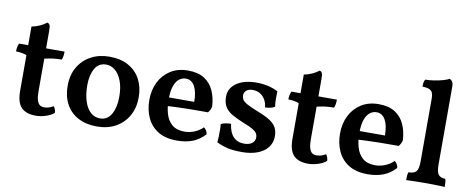

<svg xmlns="http://www.w3.org/2000/svg" viewBox="-63 -998 3161 1288"><g transform="rotate(10 1517.5 -354.0)"><path d="M219 9Q153 9 120.5 -25Q88 -59 88 -137V-380Q73 -386 56.5 -389Q40 -392 15 -393Q15 -409 17.5 -421.5Q20 -434 26 -448H88V-575Q116 -580 143.5 -592.5Q171 -605 189 -620Q202 -615 206 -605Q210 -595 210 -562V-448H336Q336 -433 334 -419Q332 -405 327 -392Q292 -392 263.5 -388Q235 -384 210 -378V-155Q210 -118 216.5 -96Q223 -74 235 -65Q247 -56 265 -56Q283 -56 298.5 -61Q314 -66 328 -75Q342 -58 343 -32Q325 -15 289.5 -3Q254 9 219 9Z M635 9Q561 9 507 -20Q453 -49 424.5 -102Q396 -155 396 -226Q396 -300 427.5 -354Q459 -408 514 -437.5Q569 -467 638 -467Q716 -467 769.5 -437Q823 -407 851 -354Q879 -301 879 -232Q879 -160 848.5 -106Q818 -52 763.5 -21.5Q709 9 635 9ZM647 -48Q698 -48 724 -94.5Q750 -141 750 -213Q750 -276 733 -320.5Q716 -365 688 -388Q660 -411 627 -411Q575 -411 550 -366Q525 -321 525 -253Q525 -191 540 -144.5Q555 -98 582 -73Q609 -48 647 -48Z M1181 9Q1102 9 1051.5 -22.5Q1001 -54 976.5 -108Q952 -162 952 -227Q952 -296 979 -350Q1006 -404 1056 -435.5Q1106 -467 1174 -467Q1243 -467 1286 -439.5Q1329 -412 1350.5 -364Q1372 -316 1375 -256Q1369 -231 1354 -214Q1332 -214 1296.5 -214Q1261 -214 1219 -213.5Q1177 -213 1133.5 -211Q1090 -209 1051 -207V-267H1251Q1251 -334 1230 -372.5Q1209 -411 1169 -411Q1145 -411 1124.5 -395.5Q1104 -380 1091.5 -345.5Q1079 -311 1079 -252Q1079 -201 1091.5 -157Q1104 -113 1135 -86Q1166 -59 1221 -59Q1255 -59 1288 -72.5Q1321 -86 1345 -110Q1354 -105 1362 -92Q1370 -79 1370 -67Q1334 -27 1287.5 -9Q1241 9 1181 9Z M1788 -434Q1787 -409 1787 -382Q1787 -355 1791 -329Q1779 -321 1761.5 -317Q1744 -313 1725 -313Q1723 -340 1710.5 -363Q1698 -386 1676 -400Q1654 -414 1623 -414Q1597 -414 1581.5 -401Q1566 -388 1566 -367Q1566 -352 1573 -339.5Q1580 -327 1604 -313Q1628 -299 1679 -279Q1734 -258 1766 -237.5Q1798 -217 1811 -192Q1824 -167 1824 -133Q1824 -89 1799 -57Q1774 -25 1729 -8Q1684 9 1625 9Q1564 9 1525.5 0Q1487 -9 1451 -27Q1453 -44 1453.5 -67Q1454 -90 1454 -112.5Q1454 -135 1452 -151Q1463 -158 1482.5 -161.5Q1502 -165 1520 -165Q1527 -107 1555 -78Q1583 -49 1628 -49Q1663 -49 1682.5 -64Q1702 -79 1702 -104Q1702 -120 1694 -132.5Q1686 -145 1664.5 -157.5Q1643 -170 1601 -186Q1552 -206 1519.5 -225Q1487 -244 1471 -271Q1455 -298 1455 -339Q1455 -372 1470.5 -396Q1486 -420 1512 -436Q1538 -452 1570 -459.5Q1602 -467 1634 -467Q1684 -467 1720 -458.5Q1756 -450 1788 -434Z M2074 9Q2008 9 1975.5 -25Q1943 -59 1943 -137V-380Q1928 -386 1911.5 -389Q1895 -392 1870 -393Q1870 -409 1872.5 -421.5Q1875 -434 1881 -448H1943V-575Q1971 -580 1998.5 -592.5Q2026 -605 2044 -620Q2057 -615 2061 -605Q2065 -595 2065 -562V-448H2191Q2191 -433 2189 -419Q2187 -405 2182 -392Q2147 -392 2118.5 -388Q2090 -384 2065 -378V-155Q2065 -118 2071.5 -96Q2078 -74 2090 -65Q2102 -56 2120 -56Q2138 -56 2153.5 -61Q2169 -66 2183 -75Q2197 -58 2198 -32Q2180 -15 2144.5 -3Q2109 9 2074 9Z M2480 9Q2401 9 2350.5 -22.5Q2300 -54 2275.5 -108Q2251 -162 2251 -227Q2251 -296 2278 -350Q2305 -404 2355 -435.5Q2405 -467 2473 -467Q2542 -467 2585 -439.5Q2628 -412 2649.5 -364Q2671 -316 2674 -256Q2668 -231 2653 -214Q2631 -214 2595.5 -214Q2560 -214 2518 -213.5Q2476 -213 2432.5 -211Q2389 -209 2350 -207V-267H2550Q2550 -334 2529 -372.5Q2508 -411 2468 -411Q2444 -411 2423.5 -395.5Q2403 -380 2390.5 -345.5Q2378 -311 2378 -252Q2378 -201 2390.5 -157Q2403 -113 2434 -86Q2465 -59 2520 -59Q2554 -59 2587 -72.5Q2620 -86 2644 -110Q2653 -105 2661 -92Q2669 -79 2669 -67Q2633 -27 2586.5 -9Q2540 9 2480 9Z M2742 3Q2742 -12 2743 -26Q2744 -40 2748 -51Q2788 -52 2802 -70Q2816 -88 2816 -138V-567Q2816 -589 2810.5 -603.5Q2805 -618 2789 -625.5Q2773 -633 2741 -634Q2741 -648 2743 -660.5Q2745 -673 2751 -683Q2778 -683 2810.5 -688Q2843 -693 2871 -701Q2899 -709 2912 -717Q2923 -713 2930.5 -702Q2938 -691 2938 -669V-138Q2938 -88 2951.5 -70Q2965 -52 2999 -51Q3003 -40 3004 -25Q3005 -10 3005 3Q2990 2 2968.5 1.5Q2947 1 2922.5 0.5Q2898 0 2874 0Q2850 0 2825 0.5Q2800 1 2778.5 1.5Q2757 2 2742 3Z"/></g></svg>

Font: Vollkorn SemiBold
Style: Regular
Weight: 600
Designer: Friedrich Althausen
Foundry: Friedrich Althausen
Version: Version 5.000